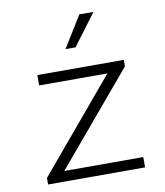

<svg xmlns="http://www.w3.org/2000/svg" viewBox="-84 -824 768 893"><g transform="rotate(-10 300.0 -377.0)"><path d="M259.8 -606 351.1 -753.9H418L307.1 -606ZM70.8 0V-30.8L432.1 -460.9H109.9V-509.8H518.1V-479L155.8 -48.8H528.8V0Z"/></g></svg>

Font: Office Code Pro Light
Style: Regular
Weight: 300
Designer: Nathan Rutzky & Paul D. Hunt
Foundry: Adobe Systems Incorporated
Version: Version 1.004;PS 001.004;hotconv 1.0.70;makeotf.lib2.5.58329